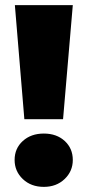

<svg xmlns="http://www.w3.org/2000/svg" viewBox="-20 -720 341 749"><path d="M38 -700H264L226 -255H75ZM37 -96Q37 -141 69 -170Q101 -199 151 -199Q201 -199 232.5 -170Q264 -141 264 -96Q264 -52 232 -21.5Q200 9 151 9Q101 9 69 -21.5Q37 -52 37 -96Z"/></svg>

Font: Montserrat Alternates ExtraBold
Style: Regular
Weight: 800
Designer: Julieta Ulanovsky
Foundry: Julieta Ulanovsky
Version: Version 7.200